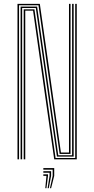

<svg xmlns="http://www.w3.org/2000/svg" viewBox="-20 -820 485 988"><path d="M70 0V-800H185L231.2 -476.8L293.5 -35H335V-479.8V-800H343V-479.8V-28H286.8L178 -793H78V0ZM86 0V-340.8V-786H171L279.8 -21H351V-479.8V-800H359V-479.8V-14H273L164.2 -779H94V-340.8V0ZM102 0V-340.8V-772H157.2L266 -7H367V-800H375V0H259L209.8 -344L150.2 -765H110V-340.8V0ZM237 148.5 251 85V53H203V45H259V85L243 148.5ZM213 148.5 219 85H203V77H227V85L219 148.5ZM225 148.5 235 85V69H203V61H243V85L231 148.5Z"/></svg>

Font: Big Shoulders Inline Text SC Thin
Style: Regular
Weight: 100
Designer: Patric King
Foundry: XO Type Co
Version: Version 2.002